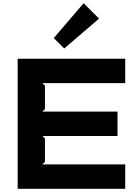

<svg xmlns="http://www.w3.org/2000/svg" viewBox="-20 -1176 870 1196"><path d="M760 -152V0H90V-810H760V-658H244L260 -642V-497L244 -481H712V-329H244L260 -313V-168L244 -152ZM501 -1156 597 -1060 380 -874 315 -939Z"/></svg>

Font: Sinkin Sans 700 Bold
Style: Bold
Weight: 700
Designer: Keith Bates
Foundry: K-Type
Version: Sinkin Sans (version 1.0)  by Keith Bates   •   © 2014   www